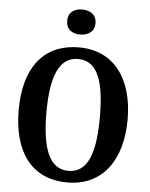

<svg xmlns="http://www.w3.org/2000/svg" viewBox="-61 -981 812 1041"><g transform="rotate(5 344.5 -460.5)"><path d="M344 -795C386 -795 422 -816 422 -863C422 -911 386 -931 344 -931C301 -931 268 -911 268 -863C268 -816 301 -795 344 -795ZM345 10C535 10 641 -137 641 -358C641 -580 535 -725 346 -725C145 -725 48 -580 48 -359C48 -137 145 10 345 10ZM345 -53C240 -53 199 -166 199 -358C199 -551 240 -662 346 -662C452 -662 490 -551 490 -358C490 -166 452 -53 345 -53Z"/></g></svg>

Font: Noto Serif Condensed
Style: Bold
Weight: 700
Width: 3
Designer: Monotype Design Team
Foundry: Monotype Imaging Inc.
Version: Version 2.015